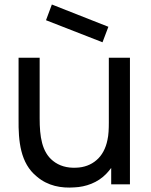

<svg xmlns="http://www.w3.org/2000/svg" viewBox="-20 -819 670 853"><path d="M461.5 -700 210.4 -799 184.4 -729.2 435.4 -631.2ZM463.5 -562.5V-275C463.5 -246.9 462.5 -218.8 457.3 -196.9C450 -160.4 433.3 -128.1 408.3 -107.3C384.4 -86.5 353.1 -75 318.8 -74C278.1 -71.9 242.7 -82.3 215.6 -104.2C165.6 -143.8 156.2 -213.5 156.2 -292.7V-562.5H62.5V-289.6C61.5 -192.7 69.8 -93.8 143.8 -34.4C192.7 7.3 252.1 17.7 310.4 13.5C360.4 11.5 414.6 -7.3 452.1 -46.9C460.4 -55.2 467.7 -64.6 474 -72.9V0H557.3V-562.5Z"/></svg>

Font: Manrope3 Medium
Style: Regular
Weight: 500
Width: 4
Designer: Mikhail Sharanda
Foundry: Mikhail Sharanda
Version: Version 3.000;PS 003.000;hotconv 1.0.88;makeotf.lib2.5.64775